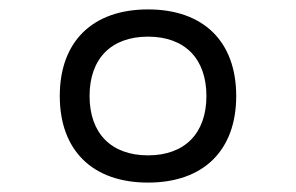

<svg xmlns="http://www.w3.org/2000/svg" viewBox="-20 -723 626 406"><path d="M293 -336.9C410.2 -336.9 479.5 -404.8 479.5 -520C479.5 -635.3 410.2 -703.1 293 -703.1C175.8 -703.1 106.4 -635.3 106.4 -520C106.4 -404.8 175.8 -336.9 293 -336.9ZM293 -394.5C215.3 -394.5 169.4 -440.9 169.4 -520C169.4 -599.1 215.3 -645.5 293 -645.5C370.6 -645.5 416.5 -599.1 416.5 -520C416.5 -440.9 370.6 -394.5 293 -394.5Z"/></svg>

Font: Cascadia Mono Light
Style: Regular
Weight: 300
Monospace: yes
Designer: Aaron Bell
Foundry: Saja Typeworks
Version: Version 2404.023